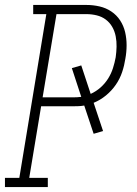

<svg xmlns="http://www.w3.org/2000/svg" viewBox="-35 -755 555 775"><path d="M-15 0V-37H43L152 -698H99V-735H314Q341 -735 367 -729Q393 -723 414.5 -708.5Q436 -694 450 -672.5Q464 -651 470 -625.5Q476 -600 476 -572.5Q476 -545 471 -518Q467 -491 458 -464Q449 -437 432.5 -413Q416 -389 393 -370Q370 -351 343 -340L381 -226L343 -215L305 -329Q294 -327 282.5 -326.5Q271 -326 259 -326H131L83 -37H158V0ZM137 -362H259Q268 -362 276.5 -362.5Q285 -363 293 -364L255 -480L293 -491L331 -376Q353 -386 371 -402Q389 -418 401.5 -438Q414 -458 421 -480Q428 -502 432 -524Q435 -545 435.5 -566.5Q436 -588 432 -608.5Q428 -629 418 -646.5Q408 -664 392 -676Q376 -688 355.5 -693Q335 -698 314 -698H193Z"/></svg>

Font: Iosevka Slab Extralight
Style: Italic
Weight: 200
Italic angle: -9°
Monospace: yes
Designer: Belleve Invis
Foundry: Belleve Invis
Version: Version 11.1.1; ttfautohint (v1.8.3)